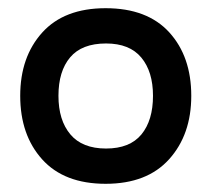

<svg xmlns="http://www.w3.org/2000/svg" viewBox="-20 -840 546 473"><path d="M356.9 -604Q356.9 -663.6 328.1 -698.2Q299.3 -732.9 241.2 -732.9Q181.6 -732.9 152.8 -698.7Q124 -664.6 124 -604Q124 -543.9 153.3 -509Q182.6 -474.1 241.2 -474.1Q299.8 -474.1 328.4 -508.8Q356.9 -543.5 356.9 -604ZM451.2 -604Q451.2 -508.3 396.7 -447.8Q342.3 -387.2 240.2 -387.2Q138.2 -387.2 84 -447.3Q29.8 -507.3 29.8 -604Q29.8 -699.7 84 -759.8Q138.2 -819.8 240.2 -819.8Q342.8 -819.8 397 -760.3Q451.2 -700.7 451.2 -604Z"/></svg>

Font: Sinkin Sans 600 SemiBold
Style: Regular
Weight: 600
Designer: Keith Bates
Foundry: K-Type
Version: Sinkin Sans (version 1.0)  by Keith Bates   •   © 2014   www